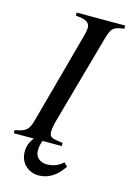

<svg xmlns="http://www.w3.org/2000/svg" viewBox="-132 -714 640 944"><g transform="rotate(15 188.0 -242.0)"><path d="M94 0C75 23 67 46 67 74C67 131 110 169 162 169C211 169 252 144 287 92L270 74C245 96 219 106 187 106C152 106 128 83 128 53C128 36 131 18 138 0H236V-16C179 -23 167 -27 167 -55C167 -75 173 -99 182 -131L302 -560C319 -621 328 -630 384 -637V-653H137V-637C193 -634 209 -619 209 -594C209 -578 203 -557 196 -532L76 -91C61 -35 47 -26 -8 -16V0Z"/></g></svg>

Font: XITS
Style: Italic
Weight: 400
Italic angle: -16.33°
Designer: MicroPress Inc., with final additions and corrections provided by Coen Hoffman, Elsevier (retired)
Version: Version 1.107